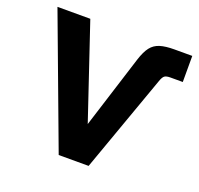

<svg xmlns="http://www.w3.org/2000/svg" viewBox="-124 -852 1026 989"><g transform="rotate(20 388.5 -357.5)"><path d="M295 0 28 -715H208L381 -201L507 -600Q522 -647 541 -671.5Q560 -696 590.5 -705.5Q621 -715 669 -715H767V-572H699Q677 -572 667.5 -565Q658 -558 650 -535L459 0Z"/></g></svg>

Font: Wix Madefor Text ExtraBold
Style: Regular
Weight: 800
Designer: Dalton Maag Ltd
Foundry: Dalton Maag Ltd
Version: Version 3.100